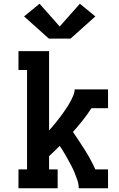

<svg xmlns="http://www.w3.org/2000/svg" viewBox="-20 -1009 640 1029"><path d="M79 0V-101H125V-634H79V-735H243V-310Q254 -322 264.5 -334.5Q275 -347 285.5 -360Q296 -373 305.5 -386Q315 -399 324.5 -412.5Q334 -426 343 -440Q352 -454 359.5 -468.5Q367 -483 373.5 -498.5Q380 -514 380 -530H559V-429H470Q448 -395 423 -363.5Q398 -332 371 -302Q404 -254 435.5 -204Q467 -154 491 -101H559V0H402Q402 -21 395.5 -41Q389 -61 381 -80.5Q373 -100 363.5 -118.5Q354 -137 343.5 -155.5Q333 -174 322.5 -192Q312 -210 300 -227Q286 -213 272 -199.5Q258 -186 243 -172V-101H289V0ZM242 -802 109 -921 192 -989 300 -867 408 -989 491 -921 358 -802Z"/></svg>

Font: Iosevka Curly Slab Extended
Style: Bold
Weight: 700
Width: 7
Monospace: yes
Designer: Belleve Invis
Foundry: Belleve Invis
Version: Version 11.1.0; ttfautohint (v1.8.3)